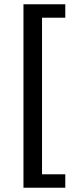

<svg xmlns="http://www.w3.org/2000/svg" viewBox="-20 -728 364 900"><path d="M90 152V-708H286V-645H177V89H286V152Z"/></svg>

Font: Giro Semibold
Style: Regular
Weight: 600
Designer: Paul D. Hunt
Foundry: Adobe Systems Incorporated
Version: Version 1.000;PS 1.0;hotconv 1.0.88;makeotf.lib2.5.647800